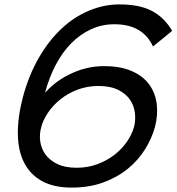

<svg xmlns="http://www.w3.org/2000/svg" viewBox="-20 -840 801 871"><path d="M683 -264Q669 -213 638.5 -163.5Q608 -114 560.5 -75Q513 -36 449 -12.5Q385 11 305 11Q224 11 170.5 -18.5Q117 -48 89.5 -102Q62 -156 61 -232Q60 -308 84 -400Q111 -500 156.5 -578.5Q202 -657 259.5 -710.5Q317 -764 384.5 -792Q452 -820 522 -820Q614 -820 670 -790Q726 -760 761 -700L674 -629Q652 -678 608.5 -704Q565 -730 498 -730Q442 -730 392.5 -707Q343 -684 303 -643.5Q263 -603 233 -546Q203 -489 185 -422H187Q236 -476 306.5 -508Q377 -540 451 -540Q527 -540 578 -517.5Q629 -495 657 -456.5Q685 -418 691 -368Q697 -318 683 -264ZM588 -264Q596 -295 592 -328Q588 -361 569.5 -388Q551 -415 515.5 -432.5Q480 -450 426 -450Q375 -450 331 -433Q287 -416 253.5 -389Q220 -362 197.5 -328.5Q175 -295 167 -263Q158 -231 162.5 -198.5Q167 -166 186 -139.5Q205 -113 240 -96Q275 -79 328 -79Q379 -79 422.5 -95.5Q466 -112 499.5 -138Q533 -164 556 -197.5Q579 -231 588 -264Z"/></svg>

Font: TypoPRO Sinkin Sans
Style: 400 Italic
Weight: 400
Italic angle: -112°
Designer: Keith Bates
Foundry: K-Type
Version: Sinkin Sans (version 1.0)  by Keith Bates   •   © 2014   www